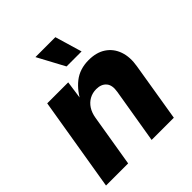

<svg xmlns="http://www.w3.org/2000/svg" viewBox="-206 -903 1042 1042"><g transform="rotate(-45 315.0 -382.0)"><path d="M229.5 -300.8 179.7 0H9.8L99.6 -541H260.7L241.2 -402.8L229.5 -408.2Q261.2 -473.6 308.6 -511Q356 -548.3 424.8 -548.3Q484.4 -548.3 523.9 -521.7Q563.5 -495.1 580.1 -447.8Q596.7 -400.4 585.9 -337.9L530.3 0H359.9L412.6 -315.9Q420.4 -361.8 400.4 -384.8Q380.4 -407.7 342.3 -407.7Q313 -407.7 289.3 -394.5Q265.6 -381.3 250.2 -357.4Q234.9 -333.5 229.5 -300.8ZM315.4 -608.4 231.9 -763.7H384.8L430.7 -608.4Z"/></g></svg>

Font: Inter 17pt ExtraBold
Style: Italic
Weight: 800
Italic angle: -9.3988°
Version: Version 4.001;git-66647c0bb